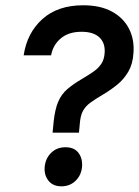

<svg xmlns="http://www.w3.org/2000/svg" viewBox="-20 -676 514 710"><path d="M174.5 -185.5 178.5 -227Q183.5 -273 195.5 -300.5Q207.5 -328 229 -346.5Q250.5 -365 283 -384Q307.5 -398.5 325.8 -411.2Q344 -424 354.8 -440.2Q365.5 -456.5 367 -480.5Q369.5 -517 347.5 -537.8Q325.5 -558.5 281.5 -558.5Q234 -558.5 205 -534.2Q176 -510 169 -471.5H67.5Q80 -554.5 136.8 -605.5Q193.5 -656.5 287.5 -656.5Q351.5 -656.5 394.2 -633Q437 -609.5 457.2 -569.5Q477.5 -529.5 473.5 -479.5Q471 -439.5 455 -411.8Q439 -384 414.8 -364Q390.5 -344 362 -327Q332 -309.5 313.8 -296Q295.5 -282.5 286.2 -264.8Q277 -247 275 -217L272 -185.5ZM207 13Q175 13 158.5 -8.8Q142 -30.5 145.5 -61Q149 -91.5 169.8 -111.5Q190.5 -131.5 222 -131.5Q254.5 -131.5 270 -111Q285.5 -90.5 283.5 -60.5Q281 -28.5 259.8 -7.8Q238.5 13 207 13Z"/></svg>

Font: Karla SemiBold
Style: Italic
Weight: 600
Italic angle: -8°
Designer: Jonathan Pinhorn
Version: Version 2.004;gftools[0.9.33]